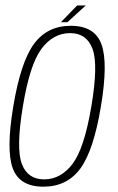

<svg xmlns="http://www.w3.org/2000/svg" viewBox="-20 -698 443 722"><path d="M143 4Q53.5 4 28 -65Q2.5 -134 30 -298Q57.5 -464 107.5 -532.5Q157.5 -601 246.5 -601Q336 -601 361.5 -531.5Q387 -462 359.5 -298Q332 -132 282 -64Q232 4 143 4ZM146 -23.5Q208.5 -23.5 252.8 -81.8Q297 -140 323.5 -298Q350 -454.5 328 -514Q306 -573.5 243.5 -573.5Q180.5 -573.5 136.2 -514.8Q92 -456 66 -298Q40 -141.5 61.8 -82.5Q83.5 -23.5 146 -23.5ZM209 -614.5 270 -677.5H302.5L233.5 -614.5Z"/></svg>

Font: Anybody ExtraLight
Style: Italic
Weight: 200
Italic angle: -10°
Designer: Tyler Finck
Foundry: Etcetera Type Company
Version: Version 1.010; ttfautohint (v1.8.3) -l 8 -r 50 -G 200 -x 14 